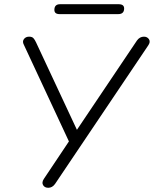

<svg xmlns="http://www.w3.org/2000/svg" viewBox="-20 -885 730 911"><path d="M209 6Q192 6 184.5 -6.5Q177 -19 188 -36L307 -214L93 -673Q85 -688 93.5 -699.5Q102 -711 118 -711Q132 -711 138.5 -704Q145 -697 151 -684L345 -269L630 -693Q643 -711 663 -711Q679 -711 687 -698.5Q695 -686 683 -669L241 -12Q228 6 209 6ZM263 -818Q238 -818 238 -838Q238 -865 265 -865H543Q569 -865 569 -845Q569 -818 541 -818Z"/></svg>

Font: Nunito Light
Style: Italic
Weight: 300
Italic angle: -9°
Designer: Vernon Adams
Foundry: Vernon Adams
Version: Version 3.601; ttfautohint (v1.8.2.53-6de2)